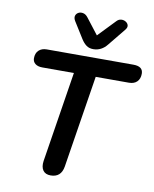

<svg xmlns="http://www.w3.org/2000/svg" viewBox="-101 -1025 892 1109"><g transform="rotate(10 345.0 -470.5)"><path d="M273 8Q242 8 228 -12Q214 -32 219 -67L303 -598H118Q91 -598 76 -610Q61 -622 61 -642Q61 -672 78.5 -688.5Q96 -705 125 -705H633Q690 -705 690 -662Q690 -632 673 -615Q656 -598 626 -598H431L345 -56Q334 8 273 8ZM389 -753Q365 -753 348.5 -765Q332 -777 318 -799L258 -895Q248 -912 252 -925Q256 -938 268.5 -944.5Q281 -951 296.5 -947.5Q312 -944 324 -928L396 -835L492 -935Q504 -948 519 -949Q534 -950 546 -942.5Q558 -935 561 -923Q564 -911 553 -897L470 -795Q437 -753 389 -753Z"/></g></svg>

Font: Nunito
Style: Bold Italic
Weight: 700
Italic angle: -9°
Designer: Vernon Adams
Foundry: Vernon Adams
Version: Version 3.601; ttfautohint (v1.8.2.53-6de2)